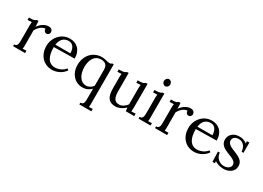

<svg xmlns="http://www.w3.org/2000/svg" viewBox="-15 -1652 3879 2830"><g transform="rotate(30 1924.0 -237.5)"><path d="M331.1 -461.4H328.6Q311 -461.4 292 -454.1Q272.9 -446.8 254.2 -432.1Q235.4 -417.5 218.8 -397Q202.1 -376.5 189 -351.6L189.9 -106Q189.9 -85.9 189.5 -70.6Q189 -55.2 186 -38.1L249 -41V0H43.9V-29.8Q66.9 -29.8 78.9 -38.8Q90.8 -47.9 96.2 -64Q101.6 -80.1 102.3 -102.5Q103 -125 103 -151.9V-380.4Q103 -396 103.5 -411.9Q104 -427.7 106.9 -444.8L36.1 -441.9V-482.9H66.9Q88.4 -482.9 102.5 -485.1Q116.7 -487.3 126.2 -491.2Q135.7 -495.1 142.1 -499.8Q148.4 -504.4 154.3 -509.8H183.1Q184.6 -494.1 185.8 -470.9Q187 -447.8 188 -411.1Q199.2 -429.7 216.8 -448.5Q234.4 -467.3 256.3 -482.2Q278.3 -497.1 303.7 -506.6Q329.1 -516.1 356 -516.1Q369.6 -516.1 382.6 -512.5Q395.5 -508.8 405 -501Q414.6 -493.2 420.4 -481.4Q426.3 -469.7 426.3 -453.1Q426.3 -446.3 423.6 -438Q420.9 -429.7 414.8 -422.4Q408.7 -415 399.4 -410.2Q390.1 -405.3 376.5 -405.3Q365.2 -405.3 356.2 -410.2Q347.2 -415 341.1 -422.6Q335 -430.2 332.5 -440.4Q330.6 -446.8 330.6 -454.1Q330.6 -457.5 331.1 -461.4Z M720.7 -477.1Q662.1 -477.1 624 -442.6Q585.9 -408.2 573.7 -331.1H828.6Q828.6 -357.4 822.8 -383.5Q816.9 -409.7 804 -430.4Q791 -451.2 770.5 -464.1Q750 -477.1 720.7 -477.1ZM922.9 -294.9 570.8 -289.1V-283.2Q570.8 -229 579.8 -183.3Q588.9 -137.7 608.9 -104.5Q628.9 -71.3 660.4 -53.2Q691.9 -35.2 735.8 -35.2Q759.3 -35.2 783.7 -41.5Q808.1 -47.9 830.8 -58.8Q853.5 -69.8 872.6 -85.2Q891.6 -100.6 904.3 -118.2L928.7 -98.1Q908.2 -66.9 881.1 -45.2Q854 -23.4 825 -9.8Q795.9 3.9 766.6 10Q737.3 16.1 711.9 16.1Q660.2 16.1 615.5 -2.4Q570.8 -21 538.1 -55.7Q505.4 -90.3 486.6 -139.2Q467.8 -188 467.8 -249Q467.8 -301.8 485.8 -349.9Q503.9 -397.9 537.1 -435.1Q570.3 -472.2 616.7 -494.1Q663.1 -516.1 719.7 -516.1Q761.2 -516.1 798.1 -502.4Q835 -488.8 862.8 -461.4Q890.6 -434.1 906.7 -392.3Q922.9 -350.6 922.9 -294.9Z M1464.8 148.9Q1464.8 168.9 1464.4 184.3Q1463.9 199.7 1460.9 216.8L1523.9 213.9V254.9H1319.8V225.1Q1342.8 225.1 1354.7 216.1Q1366.7 207 1372.1 190.9Q1377.4 174.8 1378.2 152.3Q1378.9 129.9 1378.9 103V-46.9Q1352.5 -17.1 1314.7 -0.5Q1276.9 16.1 1229 16.1Q1182.1 16.1 1141.4 -2Q1100.6 -20 1070.1 -53.2Q1039.6 -86.4 1022.2 -133.5Q1004.9 -180.7 1004.9 -238.8Q1004.9 -301.3 1025.1 -352.5Q1045.4 -403.8 1080.1 -440.2Q1114.7 -476.6 1161.6 -496.3Q1208.5 -516.1 1261.7 -516.1Q1292.5 -516.1 1318.4 -509.5Q1344.2 -502.9 1366.2 -498Q1384.3 -494.1 1399.4 -494.1Q1402.3 -494.1 1412.6 -494.6Q1422.9 -495.1 1436 -509.8H1463.9ZM1264.6 -33.2Q1297.9 -33.2 1328.1 -50.5Q1358.4 -67.9 1378.9 -96.7V-358.9Q1378.9 -389.2 1373 -411.9Q1367.2 -434.6 1353.5 -449.5Q1339.8 -464.4 1318.1 -471.9Q1296.4 -479.5 1264.2 -479.5Q1227.5 -479.5 1198.5 -463.9Q1169.4 -448.2 1149.4 -419.7Q1129.4 -391.1 1118.7 -351.3Q1107.9 -311.5 1107.9 -263.2Q1107.9 -214.8 1118.4 -173.1Q1128.9 -131.3 1149.2 -100.1Q1169.4 -68.8 1198.5 -51Q1227.5 -33.2 1264.6 -33.2Z M1954.1 -368.7Q1954.1 -393.1 1955.1 -410.4Q1956.1 -427.7 1959 -444.8L1887.2 -441.9V-482.9H1918Q1939.5 -482.9 1954.6 -485.1Q1969.7 -487.3 1980.5 -491.2Q1991.2 -495.1 1998.3 -499.8Q2005.4 -504.4 2011.2 -509.8H2040L2039.1 -131.8Q2039.1 -124 2038.8 -112.1Q2038.6 -100.1 2038.1 -87.2Q2037.6 -74.2 2036.9 -61.3Q2036.1 -48.3 2035.2 -38.1L2106.9 -42V0H1963.9Q1961.4 -17.1 1959.7 -31.5Q1958 -45.9 1957 -60.1Q1941.4 -44.4 1922.4 -30.5Q1903.3 -16.6 1882.1 -6.3Q1860.8 3.9 1838.4 10Q1815.9 16.1 1793.9 16.1Q1752.9 16.1 1722.2 5.1Q1691.4 -5.9 1670.9 -31.2Q1650.4 -56.6 1640.1 -98.4Q1629.9 -140.1 1629.9 -202.1V-379.9Q1629.9 -395.5 1630.4 -411.6Q1630.9 -427.7 1633.8 -444.8L1564.9 -441.9V-482.9H1596.2Q1617.2 -482.9 1632.3 -485.1Q1647.5 -487.3 1658.2 -491.2Q1668.9 -495.1 1676 -499.8Q1683.1 -504.4 1689 -509.8H1717.8V-205.1Q1717.8 -161.6 1723.6 -129.6Q1729.5 -97.7 1742.4 -76.4Q1755.4 -55.2 1775.9 -45.2Q1796.4 -35.2 1826.2 -35.2Q1845.2 -35.2 1863.5 -41.5Q1881.8 -47.9 1898.4 -58.6Q1915 -69.3 1929.4 -83Q1943.8 -96.7 1954.1 -112.3Z M2239.3 -379.9Q2239.3 -395.5 2240 -410.2Q2240.7 -424.8 2243.2 -444.8L2172.4 -440.9V-482.9Q2205.1 -482.9 2226.6 -485.1Q2248 -487.3 2261.7 -491.2Q2275.4 -495.1 2283 -499.8Q2290.5 -504.4 2296.4 -509.8H2325.2V-106Q2325.2 -85.9 2324.7 -70.6Q2324.2 -55.2 2321.3 -38.1L2384.3 -41V0H2180.2V-29.8Q2203.1 -29.8 2215.1 -38.8Q2227.1 -47.9 2232.4 -64Q2237.8 -80.1 2238.5 -102.5Q2239.3 -125 2239.3 -151.9ZM2334.5 -668Q2334.5 -655.8 2329.8 -645Q2325.2 -634.3 2317.9 -626.2Q2310.5 -618.2 2300.8 -613.8Q2291 -609.4 2280.3 -609.4Q2269.5 -609.4 2259.8 -613.8Q2250 -618.2 2242.4 -626.2Q2234.9 -634.3 2230.7 -645Q2226.6 -655.8 2226.6 -668Q2226.6 -680.7 2231 -691.7Q2235.4 -702.6 2242.9 -710.9Q2250.5 -719.2 2260.3 -723.9Q2270 -728.5 2281.2 -728.5Q2292.5 -728.5 2302 -723.9Q2311.5 -719.2 2318.8 -710.9Q2326.2 -702.6 2330.3 -691.7Q2334.5 -680.7 2334.5 -668Z M2748 -461.4H2745.6Q2728 -461.4 2709 -454.1Q2689.9 -446.8 2671.1 -432.1Q2652.3 -417.5 2635.7 -397Q2619.1 -376.5 2606 -351.6L2606.9 -106Q2606.9 -85.9 2606.4 -70.6Q2606 -55.2 2603 -38.1L2666 -41V0H2460.9V-29.8Q2483.9 -29.8 2495.8 -38.8Q2507.8 -47.9 2513.2 -64Q2518.6 -80.1 2519.3 -102.5Q2520 -125 2520 -151.9V-380.4Q2520 -396 2520.5 -411.9Q2521 -427.7 2523.9 -444.8L2453.1 -441.9V-482.9H2483.9Q2505.4 -482.9 2519.5 -485.1Q2533.7 -487.3 2543.2 -491.2Q2552.7 -495.1 2559.1 -499.8Q2565.4 -504.4 2571.3 -509.8H2600.1Q2601.6 -494.1 2602.8 -470.9Q2604 -447.8 2605 -411.1Q2616.2 -429.7 2633.8 -448.5Q2651.4 -467.3 2673.3 -482.2Q2695.3 -497.1 2720.7 -506.6Q2746.1 -516.1 2772.9 -516.1Q2786.6 -516.1 2799.6 -512.5Q2812.5 -508.8 2822 -501Q2831.5 -493.2 2837.4 -481.4Q2843.3 -469.7 2843.3 -453.1Q2843.3 -446.3 2840.6 -438Q2837.9 -429.7 2831.8 -422.4Q2825.7 -415 2816.4 -410.2Q2807.1 -405.3 2793.5 -405.3Q2782.2 -405.3 2773.2 -410.2Q2764.2 -415 2758.1 -422.6Q2752 -430.2 2749.5 -440.4Q2747.6 -446.8 2747.6 -454.1Q2747.6 -457.5 2748 -461.4Z M3137.7 -477.1Q3079.1 -477.1 3041 -442.6Q3002.9 -408.2 2990.7 -331.1H3245.6Q3245.6 -357.4 3239.7 -383.5Q3233.9 -409.7 3220.9 -430.4Q3208 -451.2 3187.5 -464.1Q3167 -477.1 3137.7 -477.1ZM3339.8 -294.9 2987.8 -289.1V-283.2Q2987.8 -229 2996.8 -183.3Q3005.9 -137.7 3025.9 -104.5Q3045.9 -71.3 3077.4 -53.2Q3108.9 -35.2 3152.8 -35.2Q3176.3 -35.2 3200.7 -41.5Q3225.1 -47.9 3247.8 -58.8Q3270.5 -69.8 3289.6 -85.2Q3308.6 -100.6 3321.3 -118.2L3345.7 -98.1Q3325.2 -66.9 3298.1 -45.2Q3271 -23.4 3241.9 -9.8Q3212.9 3.9 3183.6 10Q3154.3 16.1 3128.9 16.1Q3077.1 16.1 3032.5 -2.4Q2987.8 -21 2955.1 -55.7Q2922.4 -90.3 2903.6 -139.2Q2884.8 -188 2884.8 -249Q2884.8 -301.8 2902.8 -349.9Q2920.9 -397.9 2954.1 -435.1Q2987.3 -472.2 3033.7 -494.1Q3080.1 -516.1 3136.7 -516.1Q3178.2 -516.1 3215.1 -502.4Q3252 -488.8 3279.8 -461.4Q3307.6 -434.1 3323.7 -392.3Q3339.8 -350.6 3339.8 -294.9Z M3616.2 -22.9Q3635.3 -22.9 3654.5 -27.6Q3673.8 -32.2 3689.7 -42Q3705.6 -51.8 3715.6 -66.7Q3725.6 -81.5 3725.6 -102.1Q3725.6 -126 3713.1 -142.8Q3700.7 -159.7 3680.4 -172.6Q3660.2 -185.5 3634 -195.8Q3607.9 -206.1 3580.8 -216.8Q3553.7 -227.5 3527.8 -240.5Q3502 -253.4 3481.7 -271Q3461.4 -288.6 3449 -313Q3436.5 -337.4 3436.5 -371.1Q3436.5 -392.1 3444.3 -417.2Q3452.1 -442.4 3471.7 -464.4Q3491.2 -486.3 3524.2 -501.2Q3557.1 -516.1 3607.4 -516.1Q3621.1 -516.1 3636.5 -514.2Q3651.9 -512.2 3668 -507.1Q3684.1 -502 3700.2 -493.7Q3716.3 -485.4 3731.9 -473.1L3729.5 -511.2H3771.5V-335.9H3740.2Q3738.3 -361.8 3730.2 -387.2Q3722.2 -412.6 3706.8 -432.9Q3691.4 -453.1 3668 -465.8Q3644.5 -478.5 3612.3 -478.5Q3588.9 -478.5 3570.8 -472.4Q3552.7 -466.3 3540.3 -455.8Q3527.8 -445.3 3521.5 -431.6Q3515.1 -418 3515.1 -402.8Q3515.1 -378.4 3527.6 -360.8Q3540 -343.3 3560.5 -329.6Q3581.1 -315.9 3607.4 -304.9Q3633.8 -293.9 3661.1 -282.5Q3688.5 -271 3714.8 -258.1Q3741.2 -245.1 3761.7 -227.5Q3782.2 -210 3794.7 -186.5Q3807.1 -163.1 3807.1 -130.9Q3807.1 -93.3 3792 -65.4Q3776.9 -37.6 3752.2 -19.5Q3727.5 -1.5 3696.5 7.3Q3665.5 16.1 3633.8 16.1Q3583 16.1 3544.4 2.7Q3505.9 -10.7 3481 -27.8L3484.4 6.8H3442.4L3436.5 -165H3467.3Q3469.2 -133.8 3481.7 -107.7Q3494.1 -81.5 3514.4 -62.7Q3534.7 -43.9 3560.8 -33.4Q3586.9 -22.9 3616.2 -22.9Z"/></g></svg>

Font: DimaThulth2
Style: Regular
Weight: 400
Designer: R.Balvardi
Foundry: R.Balvardi (R.Balvardi@gmail.com)
Version: Version 1.00;November 13, 2018;FontCreator 11.5.0.2427 64-bi